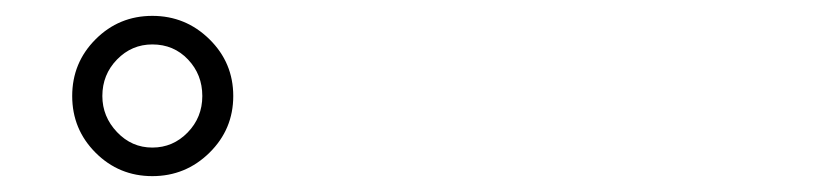

<svg xmlns="http://www.w3.org/2000/svg" viewBox="-20 -852 1040 242"><path d="M172 -630Q130 -630 100.5 -659.5Q71 -689 71 -731Q71 -773 100.5 -802.5Q130 -832 172 -832Q214 -832 244 -802.5Q274 -773 274 -731Q274 -689 244 -659.5Q214 -630 172 -630ZM172 -666Q198 -666 216.5 -685Q235 -704 235 -731Q235 -758 217 -777Q199 -796 172 -796Q146 -796 127.5 -777Q109 -758 109 -731Q109 -705 127.5 -685.5Q146 -666 172 -666Z"/></svg>

Font: Zen Kaku Gothic Antique
Style: Regular
Weight: 400
Designer: Yoshimichi Ohira
Foundry: Positype
Version: Version 1.001